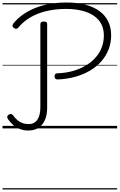

<svg xmlns="http://www.w3.org/2000/svg" viewBox="-20 -1021 952 1527"><path d="M438 -389Q426 -389 420 -395.5Q414 -402 414 -414Q414 -425 419 -431Q424 -437 435 -438Q501 -440 558 -456Q615 -472 661 -499Q707 -526 739.5 -562.5Q772 -599 789 -643.5Q806 -688 806 -739Q806 -790 786 -829Q766 -868 727 -895Q688 -922 632 -936Q576 -950 505 -950Q422 -950 350 -933Q278 -916 221.5 -883Q165 -850 125 -801Q118 -793 109.5 -792Q101 -791 91 -798Q81 -806 79.5 -814Q78 -822 85 -832Q116 -872 159.5 -903Q203 -934 256.5 -956Q310 -978 374 -989.5Q438 -1001 510 -1001Q594 -1001 660 -983.5Q726 -966 771.5 -932.5Q817 -899 840.5 -850.5Q864 -802 864 -740Q864 -681 844 -629Q824 -577 787 -534.5Q750 -492 697.5 -460.5Q645 -429 579.5 -410.5Q514 -392 438 -389ZM204 17Q168 17 137 4.5Q106 -8 82 -29.5Q58 -51 42 -76Q36 -85 37.5 -93.5Q39 -102 49 -109Q60 -116 68 -114.5Q76 -113 84 -104Q100 -81 118.5 -65.5Q137 -50 159 -42Q181 -34 207 -34Q253 -34 277 -68.5Q301 -103 301 -169V-829Q301 -840 307.5 -845Q314 -850 328 -850Q342 -850 348.5 -845.5Q355 -841 355 -831V-162Q355 -108 337.5 -67.5Q320 -27 287 -5Q254 17 204 17ZM0 476H912V486H0ZM0 -20H912V0H0ZM0 -505H912V-500H0ZM0 -996H912V-986H0Z"/></svg>

Font: Playwrite PL Guides
Style: Regular
Weight: 400
Designer: Veronika Burian, José Scaglione
Foundry: TypeTogether
Version: Version 1.003